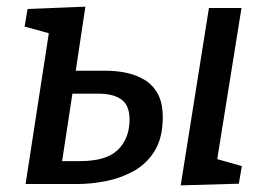

<svg xmlns="http://www.w3.org/2000/svg" viewBox="-20 -554 807 578"><path d="M470 -201Q470 -139 445.5 -99.5Q421 -60 381.5 -38.5Q342 -17 297.5 -8.5Q253 0 214 0H57L127 -454L54 -474L63 -527L237 -534L208 -341H301Q330 -341 359.5 -335Q389 -329 414.5 -314Q440 -299 455 -271.5Q470 -244 470 -201ZM276 -272H198L167 -69H221Q301 -69 335.5 -103.5Q370 -138 370 -194Q370 -237 345.5 -254.5Q321 -272 276 -272ZM524 4 609 -530H707L634 -75L708 -54L699 -1Z"/></svg>

Font: Bitter Medium
Style: Italic
Weight: 500
Italic angle: -9°
Designer: Sol Matas, and Bitter project Authors
Foundry: Sol Matas
Version: Version 2.001